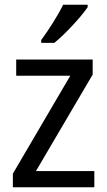

<svg xmlns="http://www.w3.org/2000/svg" viewBox="-20 -786 449 806"><path d="M348 -756V-766H245C223 -721 185 -661 153 -618V-606H208C253 -642 323 -718 348 -756ZM376 0V-68H131L369 -473V-536H48V-468H275L34 -57V0Z"/></svg>

Font: Noto Sans Khmer UI SemiCondensed
Style: Regular
Weight: 400
Width: 4
Designer: Danh Hong and the Monotype Design Team
Foundry: Monotype Imaging Inc.
Version: Version 2.002